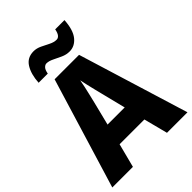

<svg xmlns="http://www.w3.org/2000/svg" viewBox="-262 -1051 1172 1172"><g transform="rotate(-45 324.5 -464.5)"><path d="M472 0 432 -155H218L178 0H0L218 -716H429L649 0ZM360 -448Q355 -468 348 -496Q341 -524 334.5 -552.5Q328 -581 324 -601Q321 -581 314.5 -552.5Q308 -524 301.5 -496Q295 -468 290 -448L251 -292H399ZM134 -770Q138 -840 165.5 -884Q193 -928 248 -928Q274 -928 300 -915.5Q326 -903 350.5 -890.5Q375 -878 398 -878Q411 -878 421 -890Q431 -902 436 -929H516Q511 -848 479.5 -809.5Q448 -771 403 -771Q375 -771 348.5 -783Q322 -795 297 -807.5Q272 -820 251 -820Q240 -820 229 -809Q218 -798 213 -770Z"/></g></svg>

Font: Noto Sans Arabic SemCond ExtBd
Style: Regular
Weight: 800
Width: 4
Designer: Monotype Design Team, Nadine Chahine, Nizar Qandah and Khaled Hosny
Foundry: Monotype Imaging Inc.
Version: Version 2.012; ttfautohint (v1.8.4.7-5d5b)